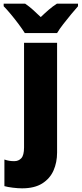

<svg xmlns="http://www.w3.org/2000/svg" viewBox="-70 -786 445 1046"><path d="M50 240Q28 240 -0.5 236.5Q-29 233 -46 228V83Q-32 88 -19.5 90Q-7 92 8 92Q31 92 46 76Q61 60 61 17V-553H241V45Q241 99 221.5 143Q202 187 160 213.5Q118 240 50 240ZM65 -606Q52 -627 31.5 -654.5Q11 -682 -11 -708.5Q-33 -735 -50 -752V-766H67Q89 -751 108.5 -733.5Q128 -716 152 -693Q176 -716 197 -734Q218 -752 240 -766H355V-752Q339 -734 317.5 -708Q296 -682 275 -655Q254 -628 241 -606Z"/></svg>

Font: Noto Sans SemiCondensed Black
Style: Regular
Weight: 900
Width: 4
Designer: Monotype Design Team
Foundry: Monotype Imaging Inc.
Version: Version 2.013; ttfautohint (v1.8.4.7-5d5b)